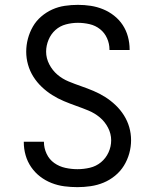

<svg xmlns="http://www.w3.org/2000/svg" viewBox="-20 -763 640 791"><path d="M299 8Q272 8 245 4.5Q218 1 192.5 -9Q167 -19 145.5 -35.5Q124 -52 108.5 -74.5Q93 -97 85.5 -123.5Q78 -150 78 -177Q78 -177 78 -178Q78 -179 78 -179H161Q161 -179 161 -178.5Q161 -178 161 -178Q161 -153 172 -129.5Q183 -106 203.5 -91.5Q224 -77 249 -71.5Q274 -66 299 -66Q325 -66 350.5 -72Q376 -78 396 -94.5Q416 -111 427 -135Q438 -159 438 -185Q438 -212 425 -237Q412 -262 391 -279.5Q370 -297 344.5 -307.5Q319 -318 293.5 -327Q268 -336 243 -346.5Q218 -357 195 -371.5Q172 -386 152 -405Q132 -424 117.5 -447Q103 -470 95.5 -496.5Q88 -523 88 -550Q88 -577 95 -603.5Q102 -630 115.5 -653.5Q129 -677 150 -695Q171 -713 195.5 -724Q220 -735 247 -739Q274 -743 301 -743Q328 -743 354 -739Q380 -735 404.5 -725Q429 -715 450 -698.5Q471 -682 485.5 -660Q500 -638 507 -612Q514 -586 514 -560Q514 -559 514 -558.5Q514 -558 514 -557H431Q431 -557 431 -557.5Q431 -558 431 -559Q431 -583 421 -605.5Q411 -628 392 -643Q373 -658 349 -663.5Q325 -669 301 -669Q276 -669 251.5 -662.5Q227 -656 208.5 -639.5Q190 -623 180 -599Q170 -575 170 -550Q170 -523 183 -498Q196 -473 216.5 -455.5Q237 -438 262.5 -427.5Q288 -417 314 -408Q340 -399 365 -388.5Q390 -378 413 -363.5Q436 -349 456 -330Q476 -311 490.5 -288Q505 -265 512.5 -239Q520 -213 520 -185Q520 -158 512.5 -131Q505 -104 490.5 -80.5Q476 -57 454 -39Q432 -21 406.5 -10.5Q381 0 353.5 4Q326 8 299 8Z"/></svg>

Font: Zed Sans Extended
Style: Regular
Weight: 400
Width: 7
Designer: Belleve Invis
Foundry: Belleve Invis
Version: Version 1.0.0; ttfautohint (v1.8.4)